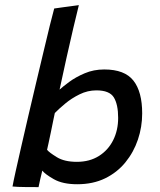

<svg xmlns="http://www.w3.org/2000/svg" viewBox="-20 -738 640 767"><path d="M30 7Q33 -10.5 42.2 -52Q51.5 -93.5 64.5 -150.8Q77.5 -208 92.8 -273.5Q108 -339 123.8 -405.2Q139.5 -471.5 153.8 -531.2Q168 -591 179 -636Q190 -681 196.5 -704Q203.5 -705 231.8 -709Q260 -713 295 -717.5Q286 -681.5 273 -626.5Q260 -571.5 245.8 -507.5Q231.5 -443.5 218 -380Q230.5 -391.5 256.5 -410.8Q282.5 -430 318.2 -445.2Q354 -460.5 396.5 -460.5Q478 -460.5 513 -416Q548 -371.5 548 -285Q548 -231 531 -180.5Q514 -130 481 -89.5Q448 -49 399.8 -25.5Q351.5 -2 288.5 -2Q230.5 -2 195 -22.2Q159.5 -42.5 149 -56.5Q145.5 -42 140.5 -21Q135.5 0 134 9.5Q113 9.5 81 9.2Q49 9 30 7ZM168 -139.5Q177 -128.5 207.2 -110Q237.5 -91.5 287 -91.5Q338 -91.5 375 -114.8Q412 -138 432 -177.8Q452 -217.5 452 -267Q452 -320.5 434.8 -348.8Q417.5 -377 365 -377Q330 -377 298 -361.2Q266 -345.5 240.5 -324.2Q215 -303 199 -286.5Q197.5 -280 193.2 -259Q189 -238 183.8 -212.8Q178.5 -187.5 174 -166.5Q169.5 -145.5 168 -139.5Z"/></svg>

Font: Grandstander
Style: Italic
Weight: 400
Italic angle: -15°
Designer: Tyler Finck
Foundry: Etcetera Type Co
Version: Version 1.200; ttfautohint (v1.8.3)